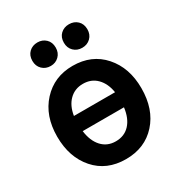

<svg xmlns="http://www.w3.org/2000/svg" viewBox="-181 -871 953 1019"><g transform="rotate(-30 296.0 -361.0)"><path d="M554 -261Q554 -132 483 -53.5Q412 25 296 25Q178 25 108 -55Q38 -135 38 -261Q38 -388 110.5 -467Q183 -546 296 -546Q413 -546 483.5 -466Q554 -386 554 -261ZM296 -84Q349 -84 382 -119.5Q415 -155 423 -219H170Q178 -156 211 -120Q244 -84 296 -84ZM296 -436Q246 -436 212.5 -403Q179 -370 170 -312H422Q413 -369 380 -402.5Q347 -436 296 -436ZM268 -675Q268 -643 247.5 -623Q227 -603 197 -603Q166 -603 145.5 -623Q125 -643 125 -675Q125 -708 145.5 -727.5Q166 -747 197 -747Q227 -747 247.5 -727.5Q268 -708 268 -675ZM462 -675Q462 -643 441.5 -623Q421 -603 390 -603Q359 -603 338.5 -623Q318 -643 318 -675Q318 -708 338.5 -727.5Q359 -747 390 -747Q421 -747 441.5 -727.5Q462 -708 462 -675Z"/></g></svg>

Font: Repo
Style: DemiBold
Weight: 600
Designer: Stefan Peev
Foundry: Context Ltd
Version: Version 001.000